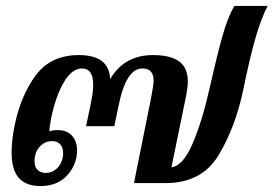

<svg xmlns="http://www.w3.org/2000/svg" viewBox="-20 -615 919 645"><path d="M19 -103Q19 -143 29 -193Q50 -295 100.5 -362.5Q151 -430 245 -430Q347 -430 350 -349Q397 -430 494 -430Q553 -430 582 -408.5Q611 -387 611 -341Q611 -324 606 -297L556 -53Q595 -58 627 -132.5Q659 -207 683 -314Q709 -429 727 -493Q745 -557 767 -595H879Q858 -555 839 -490Q820 -425 797 -313Q771 -188 714.5 -94Q658 0 537 0H430L488 -288Q496 -330 496 -344Q496 -364 487 -374.5Q478 -385 458 -385Q403 -385 378 -258L364 -191H269L283 -257Q284 -262 288.5 -286Q293 -310 293 -331Q293 -385 255 -385Q222 -385 195 -339.5Q168 -294 152 -219Q146 -189 146 -173Q155 -178 173 -178Q205 -178 222 -159Q239 -140 239 -109Q239 -103 237 -87Q228 -45 197 -17.5Q166 10 116 10Q67 10 43 -17.5Q19 -45 19 -103ZM191 -87Q192 -92 192 -100Q192 -120 182 -130.5Q172 -141 155 -141Q131 -141 113.5 -122.5Q96 -104 96 -72Q96 -54 106.5 -44Q117 -34 134 -34Q154 -34 170 -48Q186 -62 191 -87Z"/></svg>

Font: Trirong SemiBold
Style: Italic
Weight: 600
Italic angle: -12°
Designer: Katatrad Team
Foundry: CadsonDemak
Version: Version 1.001